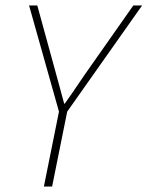

<svg xmlns="http://www.w3.org/2000/svg" viewBox="-20 -680 538 700"><path d="M140 0 195 -273 86 -660H116L175 -445Q185 -409 194.5 -374Q204 -339 214 -302H216Q241 -337 265.5 -373.5Q290 -410 315 -445L466 -660H498L225 -273L170 0Z"/></svg>

Font: Source Sans Variable
Style: Italic
Weight: 200
Italic angle: -11°
Designer: Paul D. Hunt
Foundry: Adobe Systems Incorporated
Version: Version 3.006;hotconv 1.0.111;makeotfexe 2.5.65597